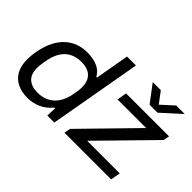

<svg xmlns="http://www.w3.org/2000/svg" viewBox="-115 -1063 1415 1415"><g transform="rotate(45 592.5 -356.0)"><path d="M246 12Q181 12 135.5 -11.5Q90 -35 66.5 -79.5Q43 -124 43 -188Q43 -212 46 -238Q49 -264 55 -292Q68 -352 92 -398Q116 -444 150 -475Q184 -506 226.5 -522Q269 -538 321 -538Q361 -538 395 -529.5Q429 -521 454.5 -503Q480 -485 495 -457H502L549 -723H642L514 0H441L444 -79H437Q400 -33 350.5 -10.5Q301 12 246 12ZM271 -68Q322 -68 362 -88.5Q402 -109 429 -150.5Q456 -192 466 -254Q470 -272 471.5 -285Q473 -298 474 -308Q475 -318 475 -326Q475 -374 457.5 -403Q440 -432 410 -445Q380 -458 341 -458Q290 -458 251.5 -439Q213 -420 188 -382.5Q163 -345 151 -288Q147 -267 144.5 -251Q142 -235 140.5 -221Q139 -207 139 -195Q139 -130 174 -99Q209 -68 271 -68ZM620 0 629 -49 1021 -450H723L736 -526H1184L1175 -479L780 -76H1120L1106 0ZM1149 -724 1000 -589H918L816 -724H900L980 -618H944L1060 -724Z"/></g></svg>

Font: Archivo SemiExpanded
Style: Italic
Weight: 400
Width: 6
Italic angle: -10°
Designer: Hector Gatti
Foundry: Omnibus-Type
Version: Version 2.001